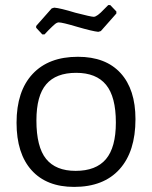

<svg xmlns="http://www.w3.org/2000/svg" viewBox="-20 -727 597 754"><path d="M453.5 -440C414.5 -482.7 358.7 -504 286 -504C209.3 -504 150 -481.5 108 -436.5C66 -391.5 45 -327.7 45 -245C45 -164.3 64.7 -102.2 104 -58.5C143.3 -14.8 199 7 271 7C348.3 7 407.8 -16.2 449.5 -62.5C491.2 -108.8 512 -174.3 512 -259C512 -337 492.5 -397.3 453.5 -440ZM161.5 -396C187.2 -426 226.3 -441 279 -441C331.7 -441 370.8 -425.3 396.5 -394C422.2 -362.7 435 -313.3 435 -246C435 -180.7 422 -132.7 396 -102C370 -71.3 330.3 -56 277 -56C225 -56 186.3 -71.7 161 -103C135.7 -134.3 123 -184.7 123 -254C123 -318.7 135.8 -366 161.5 -396ZM437 -674V-682L413 -707H405L388 -690C370 -670.7 356.7 -661 348 -661C341.3 -661 317.3 -666.3 276 -677C236.7 -689 209 -695.7 193 -697L183 -694L122 -625V-618L146 -592H155L171 -609C182.3 -620.3 190.7 -628.2 196 -632.5C201.3 -636.8 206.3 -639 211 -639C220.3 -639 244 -633.3 282 -622C323.3 -610 351.3 -603.3 366 -602L376 -605Z"/></svg>

Font: Alegreya Sans SC
Style: Regular
Weight: 400
Designer: Juan Pablo del Peral
Foundry: Huerta Tipografica
Version: Version 1.000;PS 001.000;hotconv 1.0.70;makeotf.lib2.5.58329